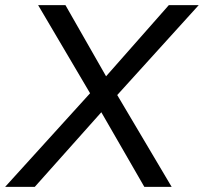

<svg xmlns="http://www.w3.org/2000/svg" viewBox="-57 -725 791 745"><path d="M-37 0 306 -378 305 -342 91 -705H197L366 -409H337L598 -705H714L385 -342V-378L609 0H503L322 -314H358L78 0Z"/></svg>

Font: Mulish ExtraLight Medium
Style: Italic
Weight: 500
Italic angle: -9°
Version: Version 3.603